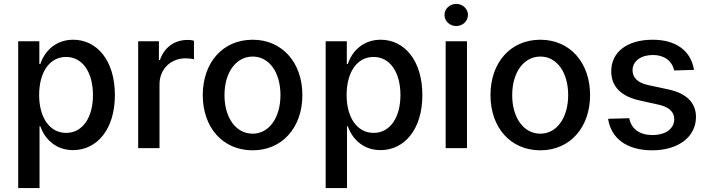

<svg xmlns="http://www.w3.org/2000/svg" viewBox="-20 -757 3621 981"><path d="M73 204H182V-112H186C211 -41 270 10 353 10C476 10 567 -97 567 -271C567 -451 473 -554 354 -554C269 -554 210 -501 186 -430H181V-546H73ZM180 -271C180 -387 232 -466 318 -466C403 -466 455 -386 455 -271C455 -158 403 -78 318 -78C232 -78 180 -159 180 -271Z M686 0H795V-326C795 -404 852 -459 928 -459C942 -459 960 -457 971 -454V-549C960 -552 951 -553 939 -553C873 -553 820 -517 797 -450H792V-546H686Z M1271 11C1423 11 1525 -107 1525 -271C1525 -436 1423 -554 1271 -554C1117 -554 1016 -436 1016 -271C1016 -107 1117 11 1271 11ZM1127 -271C1127 -387 1186 -468 1271 -468C1355 -468 1413 -388 1413 -271C1413 -156 1355 -74 1271 -74C1185 -74 1127 -156 1127 -271Z M1644 204H1753V-112H1757C1782 -41 1841 10 1924 10C2047 10 2138 -97 2138 -271C2138 -451 2044 -554 1925 -554C1840 -554 1781 -501 1757 -430H1752V-546H1644ZM1751 -271C1751 -387 1803 -466 1889 -466C1974 -466 2026 -386 2026 -271C2026 -158 1974 -78 1889 -78C1803 -78 1751 -159 1751 -271Z M2257 0H2366V-546H2257ZM2251 -681C2251 -649 2278 -624 2311 -624C2344 -624 2371 -649 2371 -681C2371 -712 2344 -737 2311 -737C2278 -737 2251 -712 2251 -681Z M2741 11C2893 11 2995 -107 2995 -271C2995 -436 2893 -554 2741 -554C2587 -554 2486 -436 2486 -271C2486 -107 2587 11 2741 11ZM2597 -271C2597 -387 2656 -468 2741 -468C2825 -468 2883 -388 2883 -271C2883 -156 2825 -74 2741 -74C2655 -74 2597 -156 2597 -271Z M3425 -397 3526 -400C3510 -498 3434 -554 3314 -554C3186 -554 3103 -492 3103 -393C3103 -315 3153 -264 3251 -243L3342 -223C3398 -211 3425 -186 3425 -148C3425 -99 3380 -67 3314 -67C3249 -67 3206 -97 3195 -153L3087 -150C3102 -50 3182 11 3313 11C3443 11 3536 -56 3536 -159C3536 -233 3487 -281 3391 -301L3293 -322C3236 -334 3212 -362 3212 -398C3212 -445 3255 -476 3316 -476C3373 -476 3413 -447 3425 -397Z"/></svg>

Font: Wafeq Medium
Style: Regular
Weight: 500
Designer: Rasmus Andersson & Azza Alameddine
Foundry: Google & TypeTogether
Version: Version 3.000;January 28, 2025;FontCreator 15.0.0.3014 64-bi